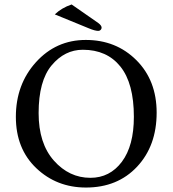

<svg xmlns="http://www.w3.org/2000/svg" viewBox="-20 -839 781 869"><path d="M355 -613.8Q272.9 -613.8 213.9 -543.5Q154.8 -473.1 154.8 -327.1Q154.8 -189.9 223.9 -112.1Q293 -34.2 389.2 -34.2Q477.1 -34.2 531.5 -106.7Q585.9 -179.2 585.9 -310.1Q585.9 -461.9 524.9 -537.8Q463.9 -613.8 355 -613.8ZM689 -329.1Q689 -179.2 600.6 -84.7Q512.2 9.8 369.1 9.8Q236.3 9.8 144 -78.1Q51.8 -166 51.8 -310.1Q51.8 -457 142.8 -557.6Q233.9 -658.2 368.2 -658.2Q505.4 -658.2 597.2 -566.7Q689 -475.1 689 -329.1ZM304.2 -818.8 424.8 -734.9Q439.9 -723.6 439.9 -713.9Q439.9 -708 435.5 -703.6Q431.2 -699.2 424.8 -699.2Q409.7 -699.2 381.8 -710.9L228 -773.9Q259.3 -803.7 304.2 -818.8Z"/></svg>

Font: Biolilbert
Style: Regular
Weight: 400
Designer: Philipp H. Poll
Foundry: Philipp H. Poll
Version: Version 1.1.0